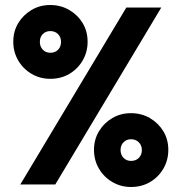

<svg xmlns="http://www.w3.org/2000/svg" viewBox="-20 -736 724 766"><path d="M180.7 -421.5Q140 -421.5 106.2 -441.2Q72.5 -461 52.8 -494.6Q33 -528.2 33 -569.5Q33 -611 52.8 -643.8Q72.5 -676.5 105.8 -696.2Q139 -716 180.5 -716Q222.5 -716 256.2 -696.2Q290 -676.5 309.8 -643.8Q329.5 -611 329.5 -569.6Q329.5 -528.2 309.7 -494.5Q290 -460.8 256.5 -441.1Q223 -421.5 180.7 -421.5ZM180.9 -525.5Q200 -525.5 211.8 -537.6Q223.5 -549.8 223.5 -569Q223.5 -588 211.5 -600Q199.5 -612 180.9 -612Q162.5 -612 150.8 -600.1Q139 -588.2 139 -569Q139 -549.8 150.9 -537.6Q162.7 -525.5 180.9 -525.5ZM502.7 10Q462 10 428.2 -9.8Q394.5 -29.5 374.8 -63.1Q355 -96.7 355 -138Q355 -179.5 374.8 -212.2Q394.5 -245 427.8 -264.8Q461 -284.5 502.5 -284.5Q544.5 -284.5 578.2 -264.8Q612 -245 631.8 -212.2Q651.5 -179.5 651.5 -138.1Q651.5 -96.7 631.7 -63Q612 -29.3 578.5 -9.6Q545 10 502.7 10ZM502.9 -94Q522 -94 534 -106.1Q546 -118.3 546 -137.5Q546 -156 533.8 -168.2Q521.5 -180.5 502.9 -180.5Q484.5 -180.5 472.8 -168.3Q461 -156.2 461 -137.5Q461 -118.3 472.9 -106.1Q484.7 -94 502.9 -94ZM61 0 484 -706H623.5L200.5 0Z"/></svg>

Font: Marine Company Thin
Style: Regular
Weight: 100
Designer: Rodrigo Fuenzalida
Foundry: fragTYPE
Version: Version 1.000